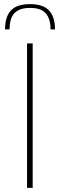

<svg xmlns="http://www.w3.org/2000/svg" viewBox="-20 -914 290 934"><path d="M4.5 0ZM139 0H111.5V-703H139ZM126 -894Q189.5 -894 218.5 -863Q247.5 -832 247.5 -771H226Q226 -821 203.5 -848.2Q181 -875.5 126 -875.5Q98.5 -875.5 79.5 -868.5Q60.5 -861.5 48.8 -848.2Q37 -835 31.8 -815.5Q26.5 -796 26.5 -771H4.5Q4.5 -833 33.5 -863.5Q62.5 -894 126 -894Z"/></svg>

Font: Lato Thin
Style: Regular
Weight: 200
Designer: Lukasz Dziedzic
Foundry: tyPoland Lukasz Dziedzic
Version: Version 2.007; 2014-02-27